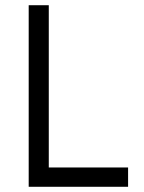

<svg xmlns="http://www.w3.org/2000/svg" viewBox="-20 -716 553 736"><path d="M471 0H90V-696H167V-74H471Z"/></svg>

Font: TypoPRO Titillium Text
Style: 400 wt
Weight: 400
Designer: Accademia di Belle Arti di Urbino and others
Foundry: Accademia di Belle Arti di Urbino and others.
Version: Version 25.000